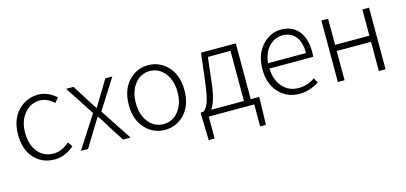

<svg xmlns="http://www.w3.org/2000/svg" viewBox="-64 -982 3395 1606"><g transform="rotate(-15 1633.5 -178.5)"><path d="M300 13Q193 13 124.5 -61.5Q56 -136 56 -266Q56 -395 128 -471Q200 -547 303 -547Q386 -547 459 -482L426 -442Q369 -496 304 -496Q224 -496 170.5 -431.5Q117 -367 117 -266Q117 -164 168 -100.5Q219 -37 303 -37Q376 -37 442 -96L470 -56Q391 13 300 13Z M529 0 709 -279 544 -533H608L690 -402Q715 -361 747 -314H751Q757 -324 804 -402L883 -533H944L779 -273L959 0H894L803 -141Q777 -189 742 -238H737Q727 -222 707 -189.5Q687 -157 677 -141L591 0Z M1015 -266Q1015 -395 1085 -471Q1155 -547 1256 -547Q1357 -547 1427 -471Q1497 -395 1497 -266Q1497 -138 1427 -62.5Q1357 13 1256 13Q1155 13 1085 -62.5Q1015 -138 1015 -266ZM1256 -496Q1178 -496 1127 -431.5Q1076 -367 1076 -266Q1076 -165 1126.5 -101Q1177 -37 1256 -37Q1335 -37 1386 -101Q1437 -165 1437 -266Q1437 -367 1386 -431.5Q1335 -496 1256 -496Z M1670 -50H1954V-484H1758L1734 -277Q1716 -110 1670 -50ZM2013 -50H2086V-15L2080 190H2030V0H1636V190H1585L1579 -15V-50H1601Q1628 -64 1647 -112Q1666 -160 1682 -286L1712 -533H2013Z M2420 13Q2314 13 2243 -62.5Q2172 -138 2172 -266Q2172 -391 2241.5 -469Q2311 -547 2406 -547Q2503 -547 2557.5 -481.5Q2612 -416 2612 -299Q2612 -276 2609 -257H2231Q2233 -159 2286.5 -97.5Q2340 -36 2426 -36Q2502 -36 2568 -82L2590 -39Q2507 13 2420 13ZM2231 -303H2559Q2559 -398 2518.5 -447.5Q2478 -497 2407 -497Q2339 -497 2289 -444.5Q2239 -392 2231 -303Z M2754 0V-533H2812V-306H3109V-533H3167V0H3109V-253H2812V0Z"/></g></svg>

Font: Noto Sans Korean Light
Style: Regular
Weight: 300
Designer: Ryoko NISHIZUKA  (kana & ideographs); Paul D. Hunt (Latin, Greek & Cyrillic); Wenlong ZHANG  (bopomofo); Sandoll Communi
Foundry: Adobe Systems Incorporated
Version: Version 1.000;PS 1;hotconv 1.0.78;makeotf.lib2.5.61930